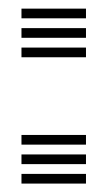

<svg xmlns="http://www.w3.org/2000/svg" viewBox="-20 -436 256 456"><path d="M31 -392.5V-415.5H184.2V-392.5ZM31 -346.2V-369.2H184.2V-346.2ZM31 -300V-323H184.2V-300ZM31 -92.5V-115.5H184.2V-92.5ZM31 -46.2V-69.2H184.2V-46.2ZM31 0V-23H184.2V0Z"/></svg>

Font: Big Shoulders Inline Text ExtraBold
Style: Regular
Weight: 800
Designer: Patric King
Foundry: XO Type Co
Version: Version 1.000